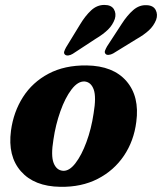

<svg xmlns="http://www.w3.org/2000/svg" viewBox="-20 -728 641 760"><path d="M323 -469Q428 -467.5 480.5 -406.8Q533 -346 519.5 -245.5Q510 -170 470.5 -111.5Q431 -53 366.8 -20Q302.5 13 218.5 11.5Q115.5 10 62.8 -50Q10 -110 23.5 -211Q33.5 -285 71 -343.8Q108.5 -402.5 172 -436.2Q235.5 -470 323 -469ZM229 -52Q254 -50 278.5 -81.8Q303 -113.5 322.2 -165.8Q341.5 -218 350.5 -279Q361.5 -344 351 -373.5Q340.5 -403 315 -405.5Q288.5 -407 263.2 -374Q238 -341 219 -287.5Q200 -234 191.5 -175.5Q181 -112 192.2 -83Q203.5 -54 229 -52ZM296.5 -630.5Q317.5 -665.5 340.8 -687Q364 -708.5 393 -708.5Q420.5 -708.5 430.8 -691.5Q441 -674.5 434.5 -653Q426 -629 407.5 -610.8Q389 -592.5 358 -574L268 -515Q259 -509.5 250.5 -508.5Q242 -507.5 237 -512Q232 -517 234.2 -524.2Q236.5 -531.5 241.5 -540.5ZM461.5 -633Q483.5 -667.5 507.5 -688.2Q531.5 -709 560.5 -707.5Q587 -706.5 596.2 -688.5Q605.5 -670.5 598 -649.5Q588.5 -625.5 569.2 -607.8Q550 -590 519 -572.5L428 -516.5Q419 -511.5 410.2 -510.8Q401.5 -510 397.5 -515Q393 -520.5 395.8 -527.8Q398.5 -535 403.5 -544Z"/></svg>

Font: Fraunces 72pt S050
Style: Bold Italic
Weight: 700
Italic angle: -16°
Version: Version 1.000; ttfautohint (v1.8.3)